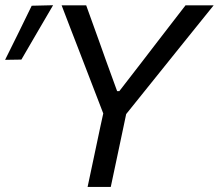

<svg xmlns="http://www.w3.org/2000/svg" viewBox="-85 -734 859 754"><path d="M259 0Q271.5 -59 283.2 -114Q295 -169 309 -236L320.5 -288.5L222.5 -543Q206 -585 191.2 -623.8Q176.5 -662.5 157 -713H253.5Q271 -665 283.2 -630.5Q295.5 -596 306.8 -565Q318 -534 331 -497L375 -376H383.5L474 -493Q504 -532 528.5 -564Q553 -596 580 -630.8Q607 -665.5 643.5 -713H754Q719.5 -670.5 684.8 -627.2Q650 -584 617 -543L410.5 -286L400 -236Q386 -169 374.2 -114Q362.5 -59 350 0ZM-65 -499Q-38 -553 -12 -606Q14 -659 39.5 -711.5L123.5 -713.5Q91.5 -659 60.8 -606.2Q30 -553.5 -1 -500Z"/></svg>

Font: Commissioner
Style: Italic
Weight: 400
Italic angle: -12°
Designer: Kostas Bartsokas
Foundry: Kostas Bartsokas
Version: Version 1.000; ttfautohint (v1.8.3)